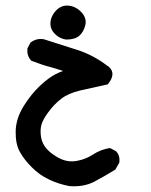

<svg xmlns="http://www.w3.org/2000/svg" viewBox="-20 -328 540 687"><path d="M228.5 337.9Q189.5 330.6 154.8 314Q120.1 297.4 93.3 270Q66.4 243.2 51.3 215.8Q43 201.2 39.3 182.6Q35.6 164.1 36.1 141.6Q37.1 95.7 64.9 51.3Q91.8 8.3 123 -21Q154.3 -50.3 179.7 -63Q191.9 -69.3 205.6 -74.2Q194.8 -77.6 184.8 -80.8Q174.8 -84 164.6 -86.9Q147 -91.3 129.4 -97.2Q111.8 -103 94.2 -109.9L91.8 -110.8L90.3 -112.8Q75.7 -129.4 78.1 -153.3V-155.3L79.1 -156.7L87.9 -173.3L88.9 -175.3L90.8 -176.8Q110.8 -191.9 137.2 -187.5L138.2 -187H138.7Q195.3 -168.5 253.4 -150.4Q313 -131.8 363.8 -92.8Q366.7 -91.3 369.1 -89.4Q383.3 -76.7 382.3 -61.3Q381.3 -45.9 367.7 -28.8L365.7 -26.4L362.3 -25.4Q312.5 -14.6 267.6 -4.4Q224.1 5.9 199.2 25.4Q173.8 44.9 153.3 72.8Q132.8 100.1 127.9 119.6Q123 139.2 127 163.1Q130.4 186 148.4 206.1Q154.3 212.4 161.9 218.5Q169.4 224.6 178 230Q186.5 235.4 196.3 240.2Q225.1 253.4 255.4 247.6Q287.1 241.7 311.5 225.6Q339.4 207.5 370.6 202.1L373.5 201.7L376.5 203.1L393.1 211.9L394.5 212.9L396 213.9Q409.7 229 407.2 252L406.7 253.9L405.8 255.9L394 276.4L393.1 278.3L391.1 279.8Q354.5 302.2 317.9 321.8Q279.3 341.8 229.5 337.9H229ZM216.8 -186.5Q209.5 -187.5 202.6 -189.9Q195.8 -192.4 189.5 -196.3Q183.1 -200.2 177.2 -206.1Q158.7 -223.6 160.6 -248Q161.1 -256.3 163.8 -263.7Q166.5 -271 170.7 -277.8Q174.8 -284.7 181.2 -291Q200.7 -311 227.5 -307.6Q252.9 -304.2 272 -283.7Q292 -261.2 284.7 -235.8Q278.3 -212.4 263.2 -199.7Q247.6 -186.5 217.8 -186.5H217.3Z"/></svg>

Font: NaikaiFont
Style: Bold
Weight: 700
Version: Version 1.89